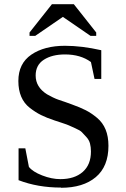

<svg xmlns="http://www.w3.org/2000/svg" viewBox="-20 -880 596 910"><path d="M269 10V9Q159 9 68 -26V-177H100L117 -89Q135 -66 180 -48.5Q225 -31 266 -31Q333 -31 372 -65Q411 -99 411 -162Q411 -183 406.5 -200Q402 -217 389 -231Q376 -245 368 -253.5Q360 -262 337 -272Q314 -282 307 -285.5Q300 -289 271 -298.5Q242 -308 239 -309Q200 -322 174 -335Q148 -348 121 -369Q94 -390 80.5 -422Q67 -454 67 -496Q67 -579 128.5 -621Q190 -663 288 -663Q367 -663 460 -642V-506H428L411 -586Q362 -622 288 -622Q227 -622 188 -597Q149 -572 149 -522Q149 -467 203 -433Q215 -426 230.5 -418.5Q246 -411 258 -407Q270 -403 290.5 -396Q311 -389 321 -385Q360 -371 386.5 -357.5Q413 -344 440 -321.5Q467 -299 480.5 -266Q494 -233 494 -189Q494 -91 434 -40.5Q374 10 269 10ZM120 -710V-726L226 -860H330L436 -726V-710H409L278 -800L147 -710Z"/></svg>

Font: Libra Serif Modern
Style: Regular
Weight: 400
Designer: Stefan Peev, Context Ltd
Foundry: Stefan Peev, Context Ltd
Version: Version 1.000